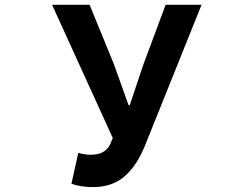

<svg xmlns="http://www.w3.org/2000/svg" viewBox="-20 -760 1040 794"><path d="M364.3 13.7Q314.5 13.7 275.4 0L303.7 -127.9Q329.1 -120.1 356.4 -120.1Q413.1 -120.1 434.6 -161.1L446.3 -189.5L195.3 -740.2H350.6L451.2 -494.1L511.7 -325.2H516.6L573.2 -494.1L665 -740.2H813.5L580.1 -159.2Q545.9 -74.2 494.6 -30.3Q443.4 13.7 364.3 13.7Z"/></svg>

Font: GenEi Gothic M Regular
Style: Bold
Weight: 700
Designer: o_tamon (Modified); [Source Han Sans]
Ryoko NISHIZUKA  (kana & ideographs); Paul D. Hunt (Latin, Greek & Cyrillic); Wenl
Version: Version 1.1a;Original Version 1.004